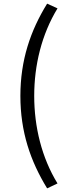

<svg xmlns="http://www.w3.org/2000/svg" viewBox="-20 -838 378 1055"><path d="M239 197 296 170C209 28 168 -141 168 -311C168 -481 209 -649 296 -792L239 -818C147 -669 92 -507 92 -311C92 -114 147 47 239 197Z"/></svg>

Font: Source Han Sans TC
Style: Regular
Weight: 400
Designer: Ryoko NISHIZUKA 西塚涼子 (kana, bopomofo & ideographs); Paul D. Hunt (Latin, Greek & Cyrillic); Sandoll Communications 산돌커뮤니
Foundry: Adobe
Version: Version 2.002;hotconv 1.0.116;makeotfexe 2.5.65601